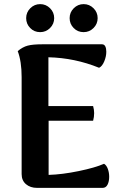

<svg xmlns="http://www.w3.org/2000/svg" viewBox="-20 -912 592 932"><path d="M510 -54Q510 -31 502 -15.5Q494 0 478 0H160Q127 0 106 -18Q85 -36 85 -67V-538Q85 -614 66 -664Q90 -684 114.5 -690.5Q139 -697 185 -697H475Q486 -697 491 -687Q496 -677 496 -661Q496 -638 486 -614Q476 -590 461 -583Q343 -631 215 -634V-397H432Q437 -379 437 -363Q437 -344 432 -326H216V-63Q282 -65 362 -81.5Q442 -98 485 -117Q497 -110 503.5 -92Q510 -74 510 -54ZM107 -824Q107 -852 127 -872Q147 -892 175 -892Q203 -892 223 -872Q243 -852 243 -824Q243 -796 223 -776Q203 -756 175 -756Q146 -756 126.5 -776Q107 -796 107 -824ZM318 -824Q318 -852 338 -872Q358 -892 386 -892Q414 -892 434 -872Q454 -852 454 -824Q454 -796 434 -776Q414 -756 386 -756Q357 -756 337.5 -776Q318 -796 318 -824Z"/></svg>

Font: Arima Madurai Black
Style: Regular
Weight: 900
Designer: Joana Correia and Natanael Gama
Foundry: NDISCOVER
Version: Version 1.019